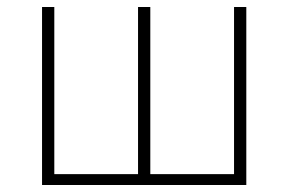

<svg xmlns="http://www.w3.org/2000/svg" viewBox="-20 -528 824 548"><path d="M100 -508H135V-31H374V-508H409V-31H648V-508H683V0H100Z"/></svg>

Font: Plexus Sans ExtraLight
Style: Regular
Weight: 250
Version: Version 2.001;PS 002.001;hotconv 1.0.70;makeotf.lib2.5.58329